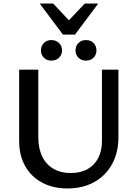

<svg xmlns="http://www.w3.org/2000/svg" viewBox="-20 -1051 772 1083"><path d="M360 12Q279 12 217.5 -21Q156 -54 122 -114Q88 -174 88 -256V-658H196V-278Q196 -214 218 -168.5Q240 -123 281.5 -99Q323 -75 379 -75Q435 -75 474.5 -97.5Q514 -120 534.5 -160.5Q555 -201 555 -254V-658H648V-278Q648 -190 612 -125Q576 -60 511.5 -24Q447 12 360 12ZM465 -709Q439 -709 422.5 -725.5Q406 -742 406 -766Q406 -792 422.5 -808.5Q439 -825 465 -825Q491 -825 507.5 -808.5Q524 -792 524 -766Q524 -742 507.5 -725.5Q491 -709 465 -709ZM269 -709Q244 -709 227.5 -725.5Q211 -742 211 -766Q211 -792 227.5 -808.5Q244 -825 269 -825Q296 -825 313 -808.5Q330 -792 330 -766Q330 -742 313 -725.5Q296 -709 269 -709ZM335 -856 353 -920 458 -1031H534L403 -856ZM335 -856 204 -1031H280L386 -918L403 -856Z"/></svg>

Font: Ysabeau SC SemiBold
Style: Regular
Weight: 600
Designer: Christian Thalmann (Catharsis Fonts)
Version: Version 2.001;gftools[0.9.30]; featfreeze: smcp